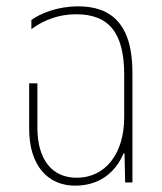

<svg xmlns="http://www.w3.org/2000/svg" viewBox="-20 -576 511 606"><path d="M217 10C290 10 343 -28 370 -92H373L375 0H398V-347C398 -499 332 -556 227 -556C162 -556 108 -534 79 -513V-484C121 -515 169 -531 220 -531C322 -531 372 -475 372 -340V-206C372 -90 312 -15 222 -15C143 -15 98 -74 98 -173V-313H72V-170C72 -52 132 10 217 10Z"/></svg>

Font: Noto Sans Thai Cond Thin
Style: Regular
Weight: 100
Width: 3
Designer: Monotype Design Team
Foundry: Monotype Imaging Inc.
Version: Version 2.002